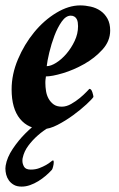

<svg xmlns="http://www.w3.org/2000/svg" viewBox="-27 -472 442 711"><path d="M270 -452Q227 -452 181.5 -424.5Q136 -397 99.5 -352.5Q63 -308 39.5 -252.5Q16 -197 16 -141Q16 -70 47 -32Q78 6 132 6Q156 6 186 -9.5Q216 -25 244 -45.5Q272 -66 293 -85.5Q314 -105 319 -113Q319 -118 315 -130.5Q311 -143 304 -143Q303 -142 293 -131.5Q283 -121 268.5 -109Q254 -97 236.5 -87Q219 -77 202 -77Q183 -77 171.5 -85.5Q160 -94 153 -106.5Q146 -119 143.5 -134.5Q141 -150 141 -164Q141 -166 141 -169.5Q141 -173 141.5 -177Q142 -181 142.5 -184.5Q143 -188 143 -189Q166 -189 206 -201Q246 -213 285 -235Q324 -257 352.5 -288.5Q381 -320 381 -359Q381 -385 371 -403Q361 -421 345 -432Q329 -443 309 -447.5Q289 -452 270 -452ZM146 -227Q148 -246 155.5 -277.5Q163 -309 174.5 -339.5Q186 -370 201.5 -392Q217 -414 235 -414Q243 -414 248.5 -410.5Q254 -407 257 -401.5Q260 -396 261 -389Q262 -382 262 -375Q262 -347 249.5 -320.5Q237 -294 219 -273Q201 -252 181 -239.5Q161 -227 146 -227ZM149 -36Q139 -36 115.5 -19.5Q92 -3 66.5 22.5Q41 48 20 79.5Q-1 111 -6 141Q-6 143 -6.5 145.9Q-7 148.8 -7 152Q-7 163 -4.1 174.6Q-1.1 186.2 5.9 196.1Q13 206 24.4 212.5Q35.7 219 53 219Q68.7 219 84.3 213.5Q100 208 114.8 198.9Q129.5 189.8 142.3 178.9Q155 168 165 157Q167 155 169.5 145.5Q172 136 172 129Q172 126 171.5 124Q171 122 169 122Q167.1 122 160.6 127.5Q154 133 143.5 139Q133 145 118.8 150.5Q104.6 156 87 156Q68 156 62 145.2Q56 134.5 56 123.8Q56 115.9 57 113Q62 89 77.5 68Q93 47 113.5 29Q134 11 157 -2Q180 -15 199 -22Q200.5 -23 201.2 -23.8Q202 -24.5 202 -25.5Q202 -27 195.5 -29Q189 -31 180.5 -32.5Q172 -34 163 -35Q154 -36 149 -36Z"/></svg>

Font: Vermiglione
Style: Italic
Weight: 400
Italic angle: -11°
Version: Version 1.105